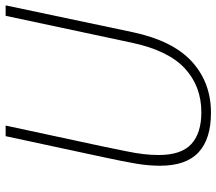

<svg xmlns="http://www.w3.org/2000/svg" viewBox="-64 -714 786 698"><g transform="rotate(-90 329.0 -365.0)"><path d="M561 -275.5Q530 -129.5 453.8 -60.2Q377.5 9 268 9Q173 9 124.2 -36.2Q75.5 -81.5 75.5 -176Q75.5 -218 83.2 -264Q91 -310 107 -384L183 -737.5H221.5L146 -386Q135.5 -334.5 128.2 -299.2Q121 -264 117.8 -236.5Q114.5 -209 114.5 -181Q114.5 -99 154.2 -62.5Q194 -26 269.5 -26Q364.5 -26 429.8 -86.5Q495 -147 523 -280L620.5 -737.5H658.5Z"/></g></svg>

Font: Epilogue ExtraLight
Style: Italic
Weight: 250
Italic angle: -12°
Designer: Tyler Finck
Foundry: Etcetera Type Co
Version: Version 2.112